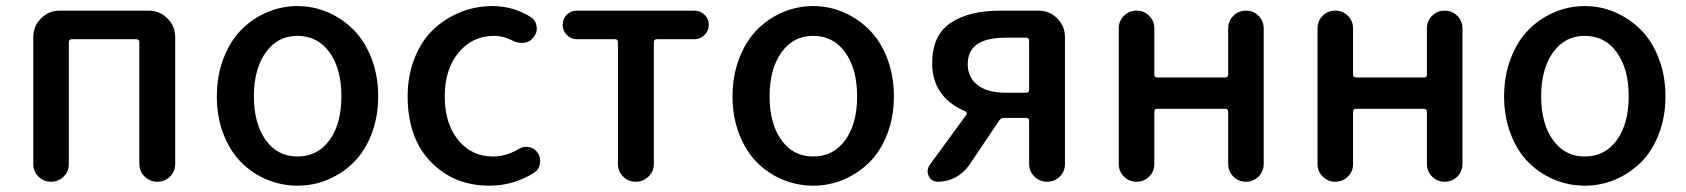

<svg xmlns="http://www.w3.org/2000/svg" viewBox="-20 -584 5419 617"><path d="M86.9 -56.6V-464.8Q86.9 -500 111.8 -524.9Q136.7 -549.8 171.9 -549.8H458Q493.2 -549.8 518.1 -524.9Q543 -500 543 -464.8V-57.6Q543 -33.2 526.4 -16.6Q509.8 0 485.8 0Q461.9 0 444.8 -16.6Q427.7 -33.2 427.7 -57.6V-448.2Q427.7 -458 418 -458H210.9Q201.2 -458 201.2 -448.2V-56.6Q201.2 -33.2 184.6 -16.6Q168 0 144 0Q120.1 0 103.5 -16.6Q86.9 -33.2 86.9 -56.6Z M676.8 -274.4Q676.8 -340.8 698.2 -396.5Q719.7 -452.1 755.4 -488.3Q791 -524.4 837.9 -544.4Q884.8 -564.5 936 -564.5Q987.3 -564.5 1033.7 -544.4Q1080.1 -524.4 1116.2 -488.3Q1152.3 -452.1 1173.8 -396.5Q1195.3 -340.8 1195.3 -274.4Q1195.3 -208 1173.8 -152.8Q1152.3 -97.7 1116.2 -62Q1080.1 -26.4 1033.7 -6.8Q987.3 12.7 936 12.7Q884.8 12.7 837.9 -6.8Q791 -26.4 755.4 -62Q719.7 -97.7 698.2 -152.8Q676.8 -208 676.8 -274.4ZM935.5 -81.1Q1001 -81.1 1039.1 -133.8Q1077.1 -186.5 1077.1 -274.4Q1077.1 -362.3 1039.1 -415.5Q1001 -468.8 935.5 -468.8Q872.1 -468.8 834 -415.5Q795.9 -362.3 795.9 -274.4Q795.9 -186.5 834 -133.8Q872.1 -81.1 935.5 -81.1Z M1552.7 12.7Q1438.5 12.7 1364.3 -64Q1290 -140.6 1290 -274.4Q1290 -340.8 1312 -396.5Q1334 -452.1 1371.6 -488.3Q1409.2 -524.4 1458.5 -544.4Q1507.8 -564.5 1562.5 -564.5Q1628.9 -564.5 1685.5 -529.3Q1702.1 -518.6 1704.1 -499Q1705.1 -496.1 1705.1 -492.2Q1705.1 -476.6 1694.3 -463.9Q1683.6 -449.2 1664.1 -446.3Q1660.2 -446.3 1656.2 -446.3Q1641.6 -446.3 1627.9 -453.1Q1598.6 -468.8 1567.4 -468.8Q1498 -468.8 1453.6 -415Q1409.2 -361.3 1409.2 -274.4Q1409.2 -187.5 1452.1 -134.3Q1495.1 -81.1 1564.5 -81.1Q1606.4 -81.1 1647.5 -105.5Q1659.2 -112.3 1671.9 -112.3Q1675.8 -112.3 1680.7 -111.3Q1698.2 -107.4 1708 -92.8Q1715.8 -81.1 1715.8 -66.4Q1715.8 -62.5 1714.8 -57.6Q1711.9 -38.1 1695.3 -28.3Q1629.9 12.7 1552.7 12.7Z M1965.8 -57.6V-448.2Q1965.8 -458 1956.1 -458H1834Q1814.5 -458 1801.3 -471.7Q1788.1 -485.4 1788.1 -504.4Q1788.1 -523.4 1801.3 -536.6Q1814.5 -549.8 1834 -549.8H2211.9Q2230.5 -549.8 2244.1 -536.6Q2257.8 -523.4 2257.8 -504.4Q2257.8 -485.4 2244.1 -471.7Q2230.5 -458 2211.9 -458H2090.8Q2081.1 -458 2081.1 -448.2V-57.6Q2081.1 -33.2 2064 -16.6Q2046.9 0 2022.9 0Q1999 0 1982.4 -16.6Q1965.8 -33.2 1965.8 -57.6Z M2334 -274.4Q2334 -340.8 2355.5 -396.5Q2377 -452.1 2412.6 -488.3Q2448.2 -524.4 2495.1 -544.4Q2542 -564.5 2593.3 -564.5Q2644.5 -564.5 2690.9 -544.4Q2737.3 -524.4 2773.4 -488.3Q2809.6 -452.1 2831.1 -396.5Q2852.5 -340.8 2852.5 -274.4Q2852.5 -208 2831.1 -152.8Q2809.6 -97.7 2773.4 -62Q2737.3 -26.4 2690.9 -6.8Q2644.5 12.7 2593.3 12.7Q2542 12.7 2495.1 -6.8Q2448.2 -26.4 2412.6 -62Q2377 -97.7 2355.5 -152.8Q2334 -208 2334 -274.4ZM2592.8 -81.1Q2658.2 -81.1 2696.3 -133.8Q2734.4 -186.5 2734.4 -274.4Q2734.4 -362.3 2696.3 -415.5Q2658.2 -468.8 2592.8 -468.8Q2529.3 -468.8 2491.2 -415.5Q2453.1 -362.3 2453.1 -274.4Q2453.1 -186.5 2491.2 -133.8Q2529.3 -81.1 2592.8 -81.1Z M3277.3 -286.1Q3287.1 -286.1 3287.1 -295.9V-453.1Q3287.1 -462.9 3277.3 -462.9H3210.9Q3089.8 -462.9 3089.8 -377.9Q3089.8 -335 3121.6 -310.5Q3153.3 -286.1 3210.9 -286.1ZM3194.3 -549.8H3317.4Q3352.5 -549.8 3377.4 -524.9Q3402.3 -500 3402.3 -464.8V-57.6Q3402.3 -33.2 3385.7 -16.6Q3369.1 0 3345.2 0Q3321.3 0 3304.2 -16.6Q3287.1 -33.2 3287.1 -57.6V-195.3Q3287.1 -205.1 3277.3 -205.1H3206.1Q3196.3 -205.1 3191.4 -197.3L3094.7 -53.7Q3077.1 -28.3 3050.8 -14.2Q3024.4 0 2994.1 0Q2973.6 0 2964.8 -17.6Q2960.9 -25.4 2960.9 -33.2Q2960.9 -43 2966.8 -52.7L3085 -214.8Q3089.8 -222.7 3081.1 -226.6Q2975.6 -272.5 2975.6 -380.9Q2975.6 -470.7 3034.7 -510.3Q3093.8 -549.8 3194.3 -549.8Z M3575.2 -56.6V-493.2Q3575.2 -516.6 3591.8 -533.2Q3608.4 -549.8 3632.3 -549.8Q3656.2 -549.8 3672.9 -533.2Q3689.5 -516.6 3689.5 -493.2V-344.7Q3689.5 -335 3699.2 -335H3917Q3926.8 -335 3926.8 -344.7V-492.2Q3926.8 -516.6 3943.4 -533.2Q3960 -549.8 3983.9 -549.8Q4007.8 -549.8 4024.4 -533.2Q4041 -516.6 4041 -492.2V-57.6Q4041 -33.2 4024.4 -16.6Q4007.8 0 3983.9 0Q3960 0 3943.4 -16.6Q3926.8 -33.2 3926.8 -57.6V-224.6Q3926.8 -234.4 3917 -234.4H3699.2Q3689.5 -234.4 3689.5 -224.6V-56.6Q3689.5 -33.2 3672.9 -16.6Q3656.2 0 3632.3 0Q3608.4 0 3591.8 -16.6Q3575.2 -33.2 3575.2 -56.6Z M4213.9 -56.6V-493.2Q4213.9 -516.6 4230.5 -533.2Q4247.1 -549.8 4271 -549.8Q4294.9 -549.8 4311.5 -533.2Q4328.1 -516.6 4328.1 -493.2V-344.7Q4328.1 -335 4337.9 -335H4555.7Q4565.4 -335 4565.4 -344.7V-492.2Q4565.4 -516.6 4582 -533.2Q4598.6 -549.8 4622.6 -549.8Q4646.5 -549.8 4663.1 -533.2Q4679.7 -516.6 4679.7 -492.2V-57.6Q4679.7 -33.2 4663.1 -16.6Q4646.5 0 4622.6 0Q4598.6 0 4582 -16.6Q4565.4 -33.2 4565.4 -57.6V-224.6Q4565.4 -234.4 4555.7 -234.4H4337.9Q4328.1 -234.4 4328.1 -224.6V-56.6Q4328.1 -33.2 4311.5 -16.6Q4294.9 0 4271 0Q4247.1 0 4230.5 -16.6Q4213.9 -33.2 4213.9 -56.6Z M4813.5 -274.4Q4813.5 -340.8 4835 -396.5Q4856.4 -452.1 4892.1 -488.3Q4927.7 -524.4 4974.6 -544.4Q5021.5 -564.5 5072.8 -564.5Q5124 -564.5 5170.4 -544.4Q5216.8 -524.4 5252.9 -488.3Q5289.1 -452.1 5310.5 -396.5Q5332 -340.8 5332 -274.4Q5332 -208 5310.5 -152.8Q5289.1 -97.7 5252.9 -62Q5216.8 -26.4 5170.4 -6.8Q5124 12.7 5072.8 12.7Q5021.5 12.7 4974.6 -6.8Q4927.7 -26.4 4892.1 -62Q4856.4 -97.7 4835 -152.8Q4813.5 -208 4813.5 -274.4ZM5072.3 -81.1Q5137.7 -81.1 5175.8 -133.8Q5213.9 -186.5 5213.9 -274.4Q5213.9 -362.3 5175.8 -415.5Q5137.7 -468.8 5072.3 -468.8Q5008.8 -468.8 4970.7 -415.5Q4932.6 -362.3 4932.6 -274.4Q4932.6 -186.5 4970.7 -133.8Q5008.8 -81.1 5072.3 -81.1Z"/></svg>

Font: Gen Jyuu GothicX Medium
Style: Regular
Weight: 500
Designer: Ryoko NISHIZUKA (kana &amp; ideographs); Paul D. Hunt (Latin, Greek &amp; Cyrillic); Wenlong ZHANG (bopomofo); Sandoll C
Version: Version 1.058.20140828